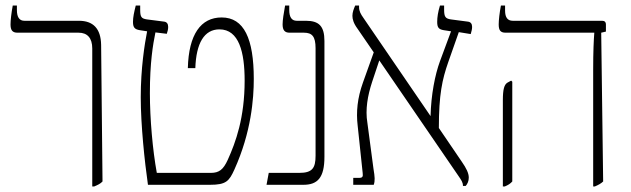

<svg xmlns="http://www.w3.org/2000/svg" viewBox="-20 -667 2278 693"><path d="M313 6H320C332 1 343 -4 350 -12L345 -505C344 -564 316 -592 265 -592H68C50 -592 41 -605 41 -631V-647H26C21 -620 18 -594 18 -579C18 -559 24 -549 43 -549H264C295 -549 313 -530 313 -492Z M514 0H738C796 0 807 -13 826 -55C887 -190 896 -311 896 -382C896 -527 861 -604 780 -604C705 -604 661 -543 658 -421H685C688 -511 717 -561 772 -561C843 -561 863 -478 863 -376C863 -242 831 -154 802 -90C786 -55 771 -43 741 -43H546C531 -125 521 -238 521 -331C521 -441 532 -506 541 -550L582 -545C585 -554 587 -561 587 -570C587 -581 582 -588 572 -589L510 -597C490 -600 486 -606 486 -632V-647H470C464 -623 460 -605 460 -588C460 -568 466 -561 485 -558L511 -554C502 -508 488 -421 488 -316C488 -216 502 -84 514 0Z M942 0H1075C1126 0 1151 -25 1151 -101V-519C1151 -573 1131 -592 1084 -592H1051C1033 -592 1024 -605 1024 -631V-647H1009C1004 -620 1000 -594 1000 -579C1000 -559 1007 -549 1025 -549H1077C1106 -549 1119 -536 1119 -493V-105C1119 -60 1107 -43 1060 -43H950Z M1255 0H1329C1334 -15 1333 -28 1328 -58L1306 -224C1298 -272 1307 -322 1323 -371L1349 -449L1634 -33C1645 -17 1651 -9 1651 4H1661C1667 -3 1672 -13 1672 -26C1672 -42 1663 -60 1647 -83L1564 -205C1564 -326 1576 -380 1598 -443L1636 -551L1679 -544C1682 -554 1684 -562 1684 -570C1684 -581 1679 -588 1668 -589L1607 -597C1588 -600 1583 -606 1583 -632V-647H1568C1561 -624 1558 -605 1558 -588C1558 -567 1564 -561 1582 -558L1608 -554L1568 -446C1550 -397 1536 -325 1534 -248L1292 -602C1282 -616 1276 -627 1276 -641V-647H1262C1257 -635 1252 -623 1252 -610C1252 -598 1256 -583 1270 -564L1329 -478L1290 -369C1270 -313 1265 -263 1271 -213L1289 -43C1291 -29 1288 -25 1276 -25H1255Z M2121 6H2127C2139 1 2150 -5 2157 -12L2150 -549L2167 -553V-578C2167 -588 2162 -592 2153 -592H1831C1812 -592 1803 -604 1803 -629V-647H1788C1783 -621 1780 -594 1780 -579C1780 -558 1786 -549 1805 -549H2125V-548C2123 -523 2121 -481 2121 -416ZM1795 6H1802C1814 1 1822 -4 1829 -12V-372L1825 -376L1812 -369C1800 -362 1795 -345 1795 -305Z"/></svg>

Font: Noto Serif Hebrew SemiCondensed ExtraLight
Style: Regular
Weight: 200
Width: 4
Designer: Monotype Design Team
Foundry: Monotype Imaging Inc.
Version: Version 2.004